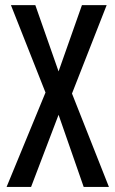

<svg xmlns="http://www.w3.org/2000/svg" viewBox="-20 -734 453 754"><path d="M407.7 0H308.6L210 -283.2L102.1 0H5.9L158.7 -370.6L22.9 -713.9H118.7L210 -453.6L301.8 -713.9H398.9L262.7 -366.7Z"/></svg>

Font: Open Sans Condensed Medium
Style: Regular
Weight: 500
Width: 3
Designer: Monotype Design Team
Foundry: Monotype Imaging Inc.
Version: Version 3.000